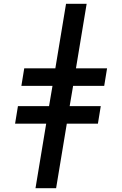

<svg xmlns="http://www.w3.org/2000/svg" viewBox="-20 -843 640 1006"><path d="M166 143 222 -195H59L74 -287H237L255 -393H92L107 -485H270L326 -823H434L378 -485H541L526 -393H363L345 -287H508L493 -195H330L274 143Z"/></svg>

Font: Iosevka Curly SmBdEx
Style: Italic
Weight: 600
Width: 7
Italic angle: -9°
Monospace: yes
Designer: Belleve Invis
Foundry: Belleve Invis
Version: Version 11.1.0; ttfautohint (v1.8.3)